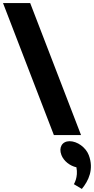

<svg xmlns="http://www.w3.org/2000/svg" viewBox="-291 -880 613 1251"><path d="M60 0H237L-94.3 -860H-271.3ZM162.4 40C114.4 40 89.8 80 109.1 130C124.5 170 165.4 201 206.9 210C219.9 275 190.3 320 190.3 320L242.2 351C285.2 299 322.9 223 287.1 130C267.8 80 212.4 40 162.4 40Z"/></svg>

Font: Hussar
Style: BdOpOblFour
Weight: 700
Foundry: Cannot Into Space Fonts
Version: Version 2.00